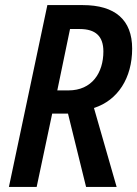

<svg xmlns="http://www.w3.org/2000/svg" viewBox="-20 -734 539 754"><path d="M205 -379 255 -620H293C355 -620 386 -592 386 -532C386 -448 341 -379 249 -379ZM15 0H124L185 -288H247L318 0H438L349 -310C443 -340 499 -428 499 -543C499 -656 432 -714 305 -714H166Z"/></svg>

Font: Noto Sans Display SemiCondensed Medium
Style: Italic
Weight: 500
Width: 4
Italic angle: -12°
Designer: Monotype Design Team
Foundry: Monotype Imaging Inc.
Version: Version 1.900